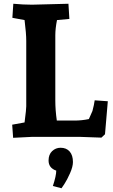

<svg xmlns="http://www.w3.org/2000/svg" viewBox="-20 -730 605 1024"><path d="M345 -710 350 -629 284 -623Q275 -578 275 -542V-193Q275 -143 283 -87H377Q416 -87 454 -95Q472 -134 473 -138Q482 -172 485 -195L555 -190L540 -14L521 4Q427 0 407 0H150L50 5L45 -65L111 -77Q111 -79 113.5 -98Q116 -117 118 -135.5Q120 -154 120 -163V-512Q120 -551 111 -623L46 -635L51 -710Q104 -705 151 -705ZM239 126Q239 94 258 76Q277 58 303 58Q334 58 351.5 78Q369 98 369 134Q369 159 353.5 194Q338 229 323 252L308 274L262 262Q280 207 280 180Q239 166 239 126Z"/></svg>

Font: Andada
Style: Bold
Weight: 700
Designer: Carolina Giovagnoli
Foundry: Carolina Giovagnoli
Version: Version 1.003